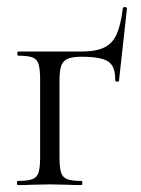

<svg xmlns="http://www.w3.org/2000/svg" viewBox="-20 -535 407 555"><path d="M32 -12Q60 -12 73.5 -17Q87 -22 91.5 -36.5Q96 -51 96 -81V-305Q96 -335 91.5 -349.5Q87 -364 74 -369Q61 -374 33 -374Q30 -374 30 -380Q30 -386 33 -386H214Q257 -386 281 -397.5Q305 -409 317 -435.5Q329 -462 335 -511Q336 -515 341.5 -514.5Q347 -514 347 -510L324 -302Q324 -299 318.5 -299Q313 -299 313 -303Q314 -343 293 -357Q272 -371 216 -371Q189 -371 175.5 -365Q162 -359 157 -345Q152 -331 152 -303V-81Q152 -51 156.5 -36.5Q161 -22 174.5 -17Q188 -12 216 -12Q218 -12 218 -6Q218 0 216 0Q190 0 175 -1L125 -2L72 -1Q58 0 32 0Q29 0 29 -6Q29 -12 32 -12Z"/></svg>

Font: Cormorant Infant
Style: Regular
Weight: 400
Designer: Christian Thalmann (Catharsis Fonts)
Foundry: Catharsis Fonts
Version: Version 4.000